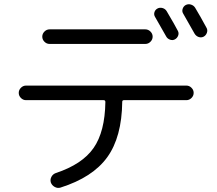

<svg xmlns="http://www.w3.org/2000/svg" viewBox="-20 -858 1040 922"><path d="M780 -805Q822 -734 834 -710Q840 -699 835.5 -687Q831 -675 820 -669Q809 -663 796.5 -667.5Q784 -672 778 -683Q748 -737 725 -776Q718 -787 721.5 -799Q725 -811 736 -817Q747 -823 760 -819.5Q773 -816 780 -805ZM917 -821Q943 -778 972 -724Q978 -713 973.5 -700.5Q969 -688 958 -682Q946 -676 933.5 -680.5Q921 -685 914 -697Q894 -733 860 -792Q853 -803 857 -815.5Q861 -828 872 -834Q884 -840 897 -836Q910 -832 917 -821ZM218 -717H678Q692 -717 702.5 -706.5Q713 -696 713 -682Q713 -668 702.5 -657.5Q692 -647 678 -647H218Q204 -647 193.5 -657.5Q183 -668 183 -682Q183 -696 193.5 -706.5Q204 -717 218 -717ZM105 -377Q91 -377 80.5 -387.5Q70 -398 70 -412Q70 -426 80.5 -436.5Q91 -447 105 -447H875Q889 -447 899.5 -436.5Q910 -426 910 -412Q910 -398 899.5 -387.5Q889 -377 875 -377H575Q567 -377 567 -369Q565 -200 495 -103Q425 -6 270 43Q256 47 242.5 39.5Q229 32 224 18Q220 4 227 -9Q234 -22 248 -27Q375 -69 429.5 -147.5Q484 -226 486 -368Q486 -377 478 -377Z"/></svg>

Font: Rounded Mplus 1c
Style: Regular
Weight: 400
Version: Version 1.059.20150529